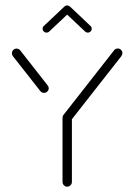

<svg xmlns="http://www.w3.org/2000/svg" viewBox="-20 -701 504 721"><path d="M232.2 -273Q239.6 -273 244.8 -267.8Q250 -262.6 250 -255.2V-17.8Q250 -10.7 244.8 -5.4Q239.6 0 232.2 0Q225.2 0 220 -5.2Q214.8 -10.4 214.8 -17.8V-255.2Q214.8 -262.6 220 -267.8Q225.2 -273 232.2 -273ZM163 -369.6Q163 -362.6 157.8 -357.4Q152.6 -352.2 145.2 -352.2Q141.1 -352.2 137.4 -354.1Q133.7 -355.9 131.5 -358.9L28.5 -490Q24.8 -494.8 24.8 -500.7Q24.8 -508.1 29.8 -513.3Q34.8 -518.5 42.2 -518.5Q46.3 -518.5 50 -516.7Q53.7 -514.8 55.9 -511.9L158.9 -380.4Q163 -375.6 163 -369.6ZM422.2 -518.9Q429.6 -518.9 434.6 -513.7Q439.6 -508.5 439.6 -501.1Q439.6 -495.2 435.9 -490.4L245.9 -248.1Q243.7 -245.2 240 -243.3Q236.3 -241.5 232.2 -241.5Q225.2 -241.5 220 -246.7Q214.8 -251.9 214.8 -258.9Q214.8 -265.6 218.5 -269.6L408.5 -512.2Q410.7 -515.2 414.4 -517Q418.1 -518.9 422.2 -518.9ZM232.2 -680.7Q238.1 -680.7 242.6 -676.5Q247 -672.2 247 -666.3Q247 -659.6 242.2 -655.6L164.8 -582.6Q160.7 -578.5 154.8 -578.5Q148.9 -578.5 144.4 -582.8Q140 -587 140 -593Q140 -599.6 144.8 -603.7L222.2 -676.7Q226.3 -680.7 232.2 -680.7ZM243 -676.3 319.6 -603.7Q324.4 -599.6 324.4 -593Q324.4 -587 320 -582.8Q315.6 -578.5 309.6 -578.5Q303.7 -578.5 299.6 -582.6L223 -654.8Z"/></svg>

Font: 26F Galaxy Sans Light
Style: Regular
Weight: 300
Designer: C₂₉H₂₅N₃O₅
Version: Version 1.100